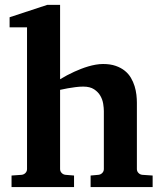

<svg xmlns="http://www.w3.org/2000/svg" viewBox="-20 -760 666 780"><path d="M348.1 0V-46.9L379.9 -49.8Q389.2 -50.8 395.5 -57.4Q401.9 -64 401.9 -73.2V-309.1Q401.9 -321.3 399.2 -338.4Q396.5 -355.5 387.7 -370.8Q378.9 -386.2 362.3 -397.2Q345.7 -408.2 317.9 -408.2Q302.7 -408.2 286.4 -406Q270 -403.8 255.9 -401.4Q239.7 -398.4 224.1 -395V-73.2Q224.1 -64 230.5 -57.4Q236.8 -50.8 246.1 -49.8L280.8 -46.9V0H26.9V-46.9L67.9 -49.8Q77.1 -50.8 83.5 -57.4Q89.8 -64 89.8 -73.2V-648.9H19V-689.9L171.9 -740.2H224.1V-438Q252 -455.1 282.2 -468.8Q294.9 -474.6 309.3 -480.2Q323.7 -485.8 338.6 -490.2Q353.5 -494.6 368.9 -497.3Q384.3 -500 398.9 -500Q428.2 -500 450 -492.4Q471.7 -484.9 487.1 -472.4Q502.4 -460 512 -443.6Q521.5 -427.2 526.9 -409.7Q532.2 -392.1 534.2 -374.8Q536.1 -357.4 536.1 -342.8V-73.2Q536.1 -64 542.5 -57.4Q548.8 -50.8 558.1 -49.8L600.1 -46.9V0Z"/></svg>

Font: Charis SIL
Style: Bold
Weight: 700
Foundry: SIL International
Version: Version 4.112